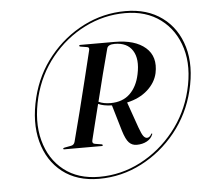

<svg xmlns="http://www.w3.org/2000/svg" viewBox="-46 -786 729 681"><g transform="rotate(-5 318.5 -446.0)"><path d="M280 -154Q202 -154 150.2 -194.2Q98.5 -234.5 80 -304Q61.5 -373.5 83 -461Q103 -542 153.8 -604.5Q204.5 -667 275 -702.8Q345.5 -738.5 424.5 -738.5Q502 -738.5 555 -699.5Q608 -660.5 627.8 -592.5Q647.5 -524.5 626 -437Q606 -355.5 554.5 -291.5Q503 -227.5 431.8 -190.8Q360.5 -154 280 -154ZM282 -161Q360 -161 429.5 -197.2Q499 -233.5 549 -296Q599 -358.5 618.5 -437.5Q639.5 -522 619.8 -588.5Q600 -655 548.8 -693.2Q497.5 -731.5 422.5 -731.5Q346.5 -731.5 278 -697Q209.5 -662.5 160 -601.5Q110.5 -540.5 90.5 -461.5Q69.5 -376 87.5 -308Q105.5 -240 155.8 -200.5Q206 -161 282 -161ZM512 -510Q504.5 -476.5 476 -450.8Q447.5 -425 402.5 -415L434.5 -324Q443.5 -299 449.5 -291.5Q455.5 -284 462 -284Q471 -284 477.5 -295.5Q479 -298.5 480.5 -298Q482 -297.5 481.5 -295.5Q475.5 -279.5 459.8 -271Q444 -262.5 423.5 -262.5Q407 -262.5 396 -274Q385 -285.5 375.5 -316.5L348 -409.5Q317.5 -410.5 299.5 -419Q291 -386 283.2 -354Q275.5 -322 268 -292.5Q265 -281 275.5 -279L300 -275Q303.5 -274 303.5 -271.5Q303 -269 299.5 -269H166Q162 -269 162.5 -271.5Q162.5 -274 167.5 -275L191.5 -279.5Q201.5 -281.5 204.5 -292Q217.5 -341.5 232 -398.5Q246.5 -455.5 260 -511.2Q273.5 -567 284.5 -611.5Q287 -621.5 279 -623L254.5 -627Q250.5 -628 250.5 -630Q251 -633 254.5 -633H377.5Q449.5 -633 486.8 -600.5Q524 -568 512 -510ZM349 -612Q337.5 -570 325.5 -522.5Q313.5 -475 301.5 -426.5Q319 -418 344 -418Q387 -418 413 -443Q439 -468 448 -511.5Q459.5 -565 440.2 -595.5Q421 -626 376.5 -626Q352.5 -626 349 -612Z"/></g></svg>

Font: Fraunces 144pt
Style: Italic
Weight: 400
Italic angle: -16°
Version: Version 1.000;[b76b70a41]